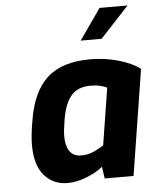

<svg xmlns="http://www.w3.org/2000/svg" viewBox="-54 -817 703 869"><g transform="rotate(-5 297.0 -382.5)"><path d="M72 -179Q72 -224 84 -291Q105 -420 172.5 -481.5Q240 -543 368 -543Q435 -543 496 -525.5Q557 -508 594 -480L518 0H387L379 -54Q354 -32 307.5 -13Q261 6 218 6Q154 6 113 -40.5Q72 -87 72 -179ZM393 -150 434 -408Q425 -414 404.5 -419Q384 -424 360 -424Q301 -424 271 -388.5Q241 -353 229 -280Q221 -230 221 -206Q221 -163 238 -138Q255 -113 290 -113Q319 -113 343 -123Q367 -133 393 -150ZM431 -771H558L428 -631H333Z"/></g></svg>

Font: Exo
Style: Bold Italic
Weight: 700
Italic angle: -9°
Designer: Natanael Gama
Foundry: Natanael Gama
Version: Version 1.500; ttfautohint (v1.6)